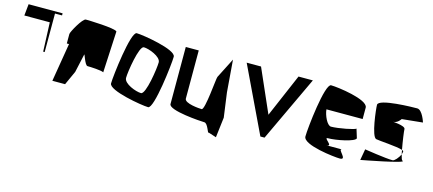

<svg xmlns="http://www.w3.org/2000/svg" viewBox="-51 -1033 3612 1603"><g transform="rotate(15 1755.0 -232.0)"><path d="M33 -466H253L263 -215H276V-548H337V-566H43Z M400 0H510L565 -121L600 -279C600 -300 628 -194 652 -194C678 -194 774 -190 792 -178L810 -536C790 -560 564 -566 538 -566C510 -566 436 -432 436 -414V-332H455Z M879 -106C879 -44 1176 6 1229 6C1281 6 1327 -394 1327 -456C1327 -518 1030 -566 978 -566C926 -566 879 -166 879 -106ZM988 -183C988 -234 1024 -468 1066 -468C1108 -468 1218 -428 1218 -378C1218 -328 1184 -92 1141 -92C1098 -92 988 -132 988 -183Z M1403 -68C1403 -12 1685 6 1715 6C1747 6 1767 98 1773 80L1841 102L1862 -73L1833 -284L1811 -561L1723 -388C1715 -375 1695 -94 1665 -94C1645 -94 1515 -103 1515 -145V-561H1403Z M1928 -566 2198 0H2234L2500 -566H2376L2216 -193L2052 -566Z M2561 -98C2561 -24 2841 6 2885 6C2957 6 2841 -72 2885 -72H2746C2818 -72 2702 -132 2746 -132C2818 -132 2975 -164 2980 -194L2956 -272C2951 -260 2808 -232 2746 -232C2712 -232 2676 -313 2672 -362H2985V-462C2980 -531 2715 -566 2658 -566C2604 -566 2561 -168 2561 -98Z M3054 -27C3054 -27 3447 -100 3396 -112C3390 -113 3383 -133 3376 -162C3363 -129 3330 -94 3316 -94C3254 -94 3071 -123 3071 -123ZM3070 -508C3070 -472 3096 -239 3138 -229C3162 -223 3322 -215 3369 -198C3356 -266 3344 -353 3344 -371C3344 -402 3220 -406 3239 -406C3275 -406 3300 -446 3300 -446L3479 -464C3479 -464 3448 -566 3402 -566C3368 -566 3070 -562 3070 -508ZM3369 -198C3372 -185 3373 -173 3376 -162C3379 -171 3382 -180 3382 -188C3382 -192 3377 -195 3369 -198Z"/></g></svg>

Font: Crazy Punk
Style: Regular
Weight: 400
Version: Version 1